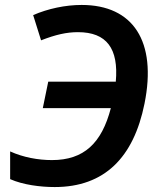

<svg xmlns="http://www.w3.org/2000/svg" viewBox="-20 -746 641 776"><path d="M201 10C402 10 520 -109 564 -327C615 -579 518 -726 310 -726C244 -726 174 -711 114 -685L146 -583C205 -606 249 -616 295 -616C411 -616 460 -550 448 -416H175L153 -309H428C391 -167 319 -99 190 -99C134 -99 74 -110 21 -134V-22C73 1 143 10 201 10Z"/></svg>

Font: Noto Sans SemiBold
Style: Italic
Weight: 600
Italic angle: -12°
Designer: Monotype Design Team
Foundry: Monotype Imaging Inc.
Version: Version 2.013